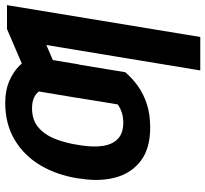

<svg xmlns="http://www.w3.org/2000/svg" viewBox="-46 -547 797 745"><g transform="rotate(-90 352.5 -174.5)"><path d="M248.5 -94.7Q271 -94.7 288.1 -100.3Q305.2 -106 319.8 -116.2L348.6 -292H478.5L444.8 -86.9Q421.9 -60.1 391.4 -38.1Q360.8 -16.1 321 -3.2Q281.2 9.8 230 9.8Q149.9 9.8 102.1 -25.9Q54.2 -61.5 37.1 -122.1Q20 -182.6 31.2 -256.3L33.2 -272Q45.9 -352.5 83.5 -416Q121.1 -479.5 182.4 -516.1Q243.7 -552.7 326.2 -552.7Q373.5 -552.7 409.2 -537.6Q444.8 -522.5 469 -498.5Q493.2 -474.6 505.4 -449.2L475.1 -266.1L345.2 -272.9L370.1 -422.4Q359.9 -435.1 344 -441.9Q328.1 -448.7 304.7 -448.7Q259.8 -448.7 231.2 -424.6Q202.6 -400.4 186.5 -360.4Q170.4 -320.3 163.1 -272L160.6 -256.3Q153.3 -208.5 159.2 -172.1Q165 -135.7 186.8 -115.2Q208.5 -94.7 248.5 -94.7ZM705.1 -545.9 581.5 204.1H451.7L550.3 -393.1L428.7 -340.8L451.2 -476.6L612.3 -545.9Z"/></g></svg>

Font: Inter 20pt SemiBold
Style: Italic
Weight: 600
Italic angle: -9.3988°
Version: Version 4.001;git-66647c0bb